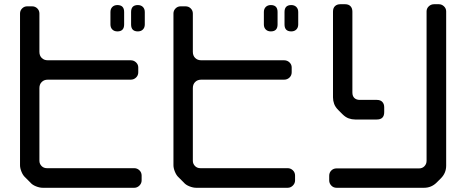

<svg xmlns="http://www.w3.org/2000/svg" viewBox="-20 -787 2224 911"><path d="M634 -638Q649 -638 658 -647Q667 -656 667 -671V-730Q667 -745 658 -754Q649 -763 634 -763Q602 -763 602 -730V-671Q602 -638 634 -638ZM537 -638Q569 -638 569 -671V-730Q569 -763 537 -763Q522 -763 513 -754Q504 -745 504 -730V-671Q504 -656 513 -647Q522 -638 537 -638ZM124 79Q133 90 150.5 97Q168 104 183 104H617Q631 104 641.5 93.5Q652 83 652 69V46Q652 31 641.5 21Q631 11 617 11H203Q187 11 177 0.5Q167 -10 167 -24V-369Q167 -387 178 -398Q189 -409 207 -409H600Q615 -409 625.5 -419Q636 -429 636 -444V-467Q636 -481 625.5 -491Q615 -501 600 -501H207Q189 -501 178 -512Q167 -523 167 -541V-723Q167 -737 157 -747Q147 -757 132 -757H109Q95 -757 85 -747Q75 -737 75 -723V-3Q75 11 82 28Q89 45 99 54Z M1362 -638Q1377 -638 1386 -647Q1395 -656 1395 -671V-730Q1395 -745 1386 -754Q1377 -763 1362 -763Q1330 -763 1330 -730V-671Q1330 -638 1362 -638ZM1265 -638Q1297 -638 1297 -671V-730Q1297 -763 1265 -763Q1250 -763 1241 -754Q1232 -745 1232 -730V-671Q1232 -656 1241 -647Q1250 -638 1265 -638ZM852 79Q861 90 878.5 97Q896 104 911 104H1345Q1359 104 1369.5 93.5Q1380 83 1380 69V46Q1380 31 1369.5 21Q1359 11 1345 11H931Q915 11 905 0.5Q895 -10 895 -24V-369Q895 -387 906 -398Q917 -409 935 -409H1328Q1343 -409 1353.5 -419Q1364 -429 1364 -444V-467Q1364 -481 1353.5 -491Q1343 -501 1328 -501H935Q917 -501 906 -512Q895 -523 895 -541V-723Q895 -737 885 -747Q875 -757 860 -757H837Q823 -757 813 -747Q803 -737 803 -723V-3Q803 11 810 28Q817 45 827 54Z M1577 104H1992Q2027 104 2052 79L2072 59Q2097 34 2097 -1V-733Q2097 -747 2086.5 -757Q2076 -767 2062 -767H2040Q2025 -767 2014.5 -757Q2004 -747 2004 -733V-24Q2004 -9 1994 1.5Q1984 12 1969 12H1577Q1562 12 1552 22Q1542 32 1542 47V69Q1542 83 1552 93.5Q1562 104 1577 104ZM1605 -245Q1619 -231 1634 -225.5Q1649 -220 1665 -220H1768Q1803 -220 1803 -255V-278Q1803 -294 1794 -303.5Q1785 -313 1768 -313H1687Q1671 -313 1661.5 -322Q1652 -331 1652 -348V-732Q1652 -748 1643 -757.5Q1634 -767 1617 -767H1595Q1579 -767 1569.5 -758Q1560 -749 1560 -732V-325Q1560 -309 1565.5 -294Q1571 -279 1585 -265Z"/></svg>

Font: WD-XL Lubrifont TC
Style: Regular
Weight: 400
Designer: [WD-XL Lubrifont] Copyright 2020-2022 (c) NightFurySL2001, Skr-ZERO; [ZCOOL QingKe HuangYou] Copyright 2018-2022 (c) The
Version: Version 2.001;hotconv 1.1.1;makeotfexe 2.6.0